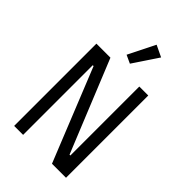

<svg xmlns="http://www.w3.org/2000/svg" viewBox="-276 -1050 1152 1152"><g transform="rotate(45 300.0 -474.5)"><path d="M163 -591H156V0H80V-698H199L437 -113H444V-698H520V0H401ZM307 -755 255 -779 340 -949 413 -914Z"/></g></svg>

Font: iA Writer Quattro V
Style: Regular
Weight: 400
Designer: Mike Abbink, Paul van der Laan, Pieter van Rosmalen, Oliver Reichenstein
Foundry: Information Architects Inc.
Version: Version 2.000